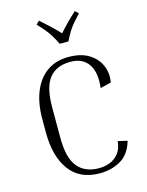

<svg xmlns="http://www.w3.org/2000/svg" viewBox="-137 -1021 854 1115"><g transform="rotate(-15 289.5 -464.0)"><path d="M323 10Q202 10 141 -73.5Q80 -157 80 -299V-382Q80 -475 108 -544.5Q136 -614 189.5 -652Q243 -690 320 -690Q394 -690 441.5 -660.5Q489 -631 509 -584Q529 -537 519 -483L454 -467Q465 -560 430.5 -610Q396 -660 322 -660Q239 -660 196 -607Q153 -554 153 -432V-249Q153 -128 197 -74Q241 -20 326 -20Q359 -20 390 -31.5Q421 -43 443 -70Q465 -97 470 -144L526 -131Q504 -54 448.5 -22Q393 10 323 10ZM444 -919Q420 -893 403 -873Q386 -853 372.5 -831Q359 -809 343 -777H291Q275 -809 261.5 -831Q248 -853 231.5 -873Q215 -893 190 -919L209 -938Q241 -910 268.5 -884Q296 -858 320 -832Q343 -858 368.5 -884Q394 -910 425 -938Z"/></g></svg>

Font: Inria Serif Light
Style: Regular
Weight: 300
Designer: Black Foundry Team
Foundry: Black Foundry
Version: Version 1.000; ttfautohint (v1.8.3)